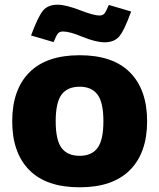

<svg xmlns="http://www.w3.org/2000/svg" viewBox="-20 -783 677 817"><path d="M319 -120Q370 -120 395 -153.5Q420 -187 420 -267Q420 -347 395 -380.5Q370 -414 319 -414Q267 -414 242 -380.5Q217 -347 217 -267Q217 -187 242 -153.5Q267 -120 319 -120ZM319 14Q177 14 104.5 -59.5Q32 -133 32 -267Q32 -401 104.5 -474.5Q177 -548 319 -548Q461 -548 533.5 -474.5Q606 -401 606 -267Q606 -133 533 -59.5Q460 14 319 14ZM112 -632Q143 -715 164 -739Q185 -763 225 -763Q260 -763 322 -739Q379 -717 403 -717Q417 -717 424 -725Q431 -733 443 -762L538 -734Q508 -651 486.5 -627Q465 -603 425 -603Q388 -603 329 -627Q277 -649 248 -649Q234 -649 227 -641Q220 -633 208 -604Z"/></svg>

Font: Nacelle Heavy
Style: Regular
Weight: 800
Designer: Sora Sagano
Foundry: Sora Sagano
Version: Version 1.000;FEAKit 1.0